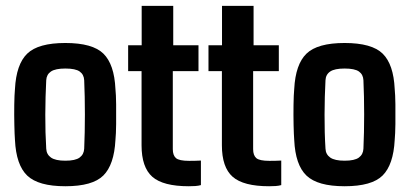

<svg xmlns="http://www.w3.org/2000/svg" viewBox="-20 -630 1401 657"><path d="M203.6 7.3Q111.3 7.3 73.2 -29.1Q35.2 -65.4 31.2 -150.9Q29.8 -168.9 29.1 -202.9Q28.3 -236.8 28.8 -271.2Q29.3 -305.7 31.2 -325.7Q35.6 -410.2 73.2 -446.5Q110.8 -482.9 203.6 -482.9Q296.9 -482.9 334 -446.3Q371.1 -409.7 375 -325.7Q377 -307.1 377.4 -273.4Q377.9 -239.7 377.4 -205.3Q377 -170.9 375 -150.9Q370.6 -66.4 333.7 -29.5Q296.9 7.3 203.6 7.3ZM203.6 -80.1Q237.8 -80.1 252.4 -90.8Q267.1 -101.6 268.1 -121.1Q270.5 -176.3 270.5 -238.3Q270.5 -300.3 268.1 -355.5Q267.1 -375 252.7 -385.3Q238.3 -395.5 203.6 -395.5Q169.4 -395.5 154.3 -385.3Q139.2 -375 138.2 -355.5Q135.3 -300.3 135 -238Q134.8 -175.8 138.2 -121.1Q139.2 -101.6 154.5 -90.8Q169.9 -80.1 203.6 -80.1Z M626 7.3Q538.1 7.3 501.2 -25.1Q464.4 -57.6 464.4 -132.8V-386.7H418.5V-475.1H464.8V-609.9H572.8V-475.1H659.2V-386.7H571.3V-119.6Q571.3 -98.6 582 -89.1Q592.8 -79.6 627 -79.6Q637.7 -79.6 646.7 -79.8Q655.8 -80.1 667.5 -80.6V3.4Q658.7 5.9 648.2 6.6Q637.7 7.3 626 7.3Z M900.9 7.3Q813 7.3 776.1 -25.1Q739.3 -57.6 739.3 -132.8V-386.7H693.4V-475.1H739.7V-609.9H847.7V-475.1H934.1V-386.7H846.2V-119.6Q846.2 -98.6 856.9 -89.1Q867.7 -79.6 901.9 -79.6Q912.6 -79.6 921.6 -79.8Q930.7 -80.1 942.4 -80.6V3.4Q933.6 5.9 923.1 6.6Q912.6 7.3 900.9 7.3Z M1159.2 7.3Q1066.9 7.3 1028.8 -29.1Q990.7 -65.4 986.8 -150.9Q985.4 -168.9 984.6 -202.9Q983.9 -236.8 984.4 -271.2Q984.9 -305.7 986.8 -325.7Q991.2 -410.2 1028.8 -446.5Q1066.4 -482.9 1159.2 -482.9Q1252.4 -482.9 1289.6 -446.3Q1326.7 -409.7 1330.6 -325.7Q1332.5 -307.1 1333 -273.4Q1333.5 -239.7 1333 -205.3Q1332.5 -170.9 1330.6 -150.9Q1326.2 -66.4 1289.3 -29.5Q1252.4 7.3 1159.2 7.3ZM1159.2 -80.1Q1193.4 -80.1 1208 -90.8Q1222.7 -101.6 1223.6 -121.1Q1226.1 -176.3 1226.1 -238.3Q1226.1 -300.3 1223.6 -355.5Q1222.7 -375 1208.3 -385.3Q1193.8 -395.5 1159.2 -395.5Q1125 -395.5 1109.9 -385.3Q1094.7 -375 1093.8 -355.5Q1090.8 -300.3 1090.6 -238Q1090.3 -175.8 1093.8 -121.1Q1094.7 -101.6 1110.1 -90.8Q1125.5 -80.1 1159.2 -80.1Z"/></svg>

Font: Agdasima
Style: Bold
Weight: 700
Width: 3
Designer: The DocRepair Project, Patric King
Foundry: Google
Version: Version 2.002